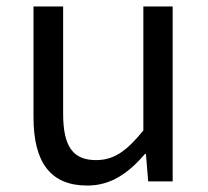

<svg xmlns="http://www.w3.org/2000/svg" viewBox="-20 -563 647 596"><path d="M251 13C325 13 379 -26 430 -85H433L440 0H516V-543H425V-158C373 -94 334 -66 278 -66C206 -66 176 -109 176 -210V-543H84V-199C84 -60 136 13 251 13Z"/></svg>

Font: Source Han Sans KR
Style: Regular
Weight: 400
Designer: Ryoko NISHIZUKA 西塚涼子 (kana, bopomofo & ideographs); Paul D. Hunt (Latin, Greek & Cyrillic); Sandoll Communications 산돌커뮤니
Foundry: Adobe
Version: Version 2.004;hotconv 1.0.118;makeotfexe 2.5.65603